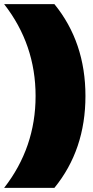

<svg xmlns="http://www.w3.org/2000/svg" viewBox="-25 -734 448 928"><path d="M147 -270Q147 -519 -5 -714H238Q388 -530 388 -270Q388 -10 238 174H-5Q147 -21 147 -270Z"/></svg>

Font: Prompt Black
Style: Regular
Weight: 900
Designer: Katatrad Team
Foundry: CadsonDemak
Version: Version 1.000